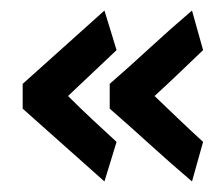

<svg xmlns="http://www.w3.org/2000/svg" viewBox="-20 -427 417 364"><path d="M188 -221V-268Q227 -302 265.5 -337.5Q304 -373 344 -407L365 -332Q342 -310 319 -288Q296 -266 273 -245Q296 -223 319 -201Q342 -179 365 -158L344 -83Q304 -117 265.5 -152Q227 -187 188 -221ZM23 -268 178 -407 201 -332 109 -245Q131 -223 154.5 -201Q178 -179 201 -158L178 -83L23 -221Z"/></svg>

Font: Palanquin SemiBold
Style: Regular
Weight: 600
Designer: Pria Ravichandran
Version: Version 1.0.4